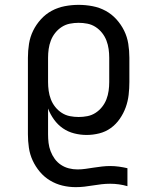

<svg xmlns="http://www.w3.org/2000/svg" viewBox="-20 -548 640 791"><path d="M292 223Q264 223 237 216.5Q210 210 186 195.5Q162 181 144 159.5Q126 138 114.5 113Q103 88 99 60.5Q95 33 95 5V-310Q95 -339 99.5 -367.5Q104 -396 116.5 -421.5Q129 -447 148.5 -468.5Q168 -490 193 -503.5Q218 -517 246.5 -522.5Q275 -528 304 -528Q333 -528 361.5 -522.5Q390 -517 415 -503.5Q440 -490 459.5 -468.5Q479 -447 491.5 -421.5Q504 -396 508.5 -367.5Q513 -339 513 -310V-210Q513 -184 510 -157.5Q507 -131 498 -106Q489 -81 473.5 -58.5Q458 -36 436.5 -20.5Q415 -5 389 1.5Q363 8 337 8Q311 8 285.5 1.5Q260 -5 239 -19.5Q218 -34 202.5 -55.5Q187 -77 178 -101V5Q178 23 180 40.5Q182 58 188.5 75Q195 92 205.5 106.5Q216 121 231 131Q246 141 263.5 145.5Q281 150 299 150Q316 150 333 147.5Q350 145 366.5 142.5Q383 140 400 138Q417 136 434 136Q452 136 470 138.5Q488 141 505 145V219Q488 214 470 211.5Q452 209 434 209Q416 209 398.5 211Q381 213 363 216Q345 219 327.5 221Q310 223 292 223ZM304 -66Q322 -66 340 -69.5Q358 -73 373.5 -83Q389 -93 400.5 -107.5Q412 -122 418.5 -139Q425 -156 427.5 -174Q430 -192 430 -210V-310Q430 -328 427.5 -346Q425 -364 418.5 -381Q412 -398 400.5 -412.5Q389 -427 373.5 -437Q358 -447 340 -450.5Q322 -454 304 -454Q286 -454 268 -450.5Q250 -447 234.5 -437Q219 -427 207.5 -412.5Q196 -398 189.5 -381Q183 -364 180.5 -346Q178 -328 178 -310V-210Q178 -192 180.5 -174Q183 -156 189.5 -139Q196 -122 207.5 -107.5Q219 -93 234.5 -83Q250 -73 268 -69.5Q286 -66 304 -66Z"/></svg>

Font: Iosevka Etoile
Style: Regular
Weight: 400
Designer: Belleve Invis
Foundry: Belleve Invis
Version: Version 33.2.4